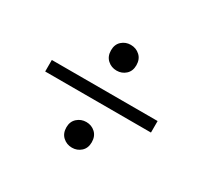

<svg xmlns="http://www.w3.org/2000/svg" viewBox="-97 -647 715 677"><g transform="rotate(30 260.5 -308.0)"><path d="M261.7 -412.6Q239.7 -412.6 224.4 -426.8Q209 -440.9 209 -465.3Q209 -489.3 224.1 -502.9Q239.3 -516.6 260.3 -516.6Q282.2 -516.6 297.6 -502.4Q313 -488.3 313 -463.9Q313 -439.9 297.9 -426.3Q282.7 -412.6 261.7 -412.6ZM45.4 -284.2V-331.1H476.1V-284.2ZM261.2 -98.6Q239.3 -98.6 223.9 -112.8Q208.5 -127 208.5 -151.4Q208.5 -174.8 223.9 -188.7Q239.3 -202.6 260.7 -202.6Q282.2 -202.6 297.4 -188.5Q312.5 -174.3 312.5 -149.9Q312.5 -126 297.4 -112.3Q282.2 -98.6 261.2 -98.6Z"/></g></svg>

Font: Elstob 8pt
Style: Regular
Weight: 400
Designer: Peter S. Baker
Version: Version 1.015